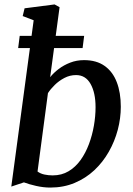

<svg xmlns="http://www.w3.org/2000/svg" viewBox="-20 -837 602 867"><path d="M206.5 -488.5Q222 -508 245 -525.5Q268 -543 297 -554.2Q326 -565.5 359.5 -565.5Q415.5 -565.5 452.2 -539.5Q489 -513.5 507.2 -466.2Q525.5 -419 525.5 -355Q525.5 -303 511.8 -250.8Q498 -198.5 471.2 -151.5Q444.5 -104.5 405.8 -68.2Q367 -32 317 -11Q267 10 207 10Q176 10 143 2.5Q110 -5 88 -13.5L31 5.5L132 -745.5L82.5 -764.5L91 -799.5L226.5 -817L249 -804.5ZM149.5 -62.5Q163 -52.5 181 -48.8Q199 -45 218 -45Q258.5 -45 289.8 -63.8Q321 -82.5 343.8 -114.2Q366.5 -146 381.5 -186Q396.5 -226 404 -269.2Q411.5 -312.5 411.5 -353Q411.5 -418 389 -458Q366.5 -498 323.5 -498Q295.5 -498 270.8 -485Q246 -472 227 -453.2Q208 -434.5 196.5 -416.5ZM69 -675H360L353 -620H62Z"/></svg>

Font: Merriweather 24pt Medium
Style: Italic
Weight: 500
Italic angle: -7.8°
Version: Version 2.101